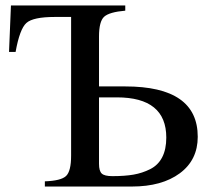

<svg xmlns="http://www.w3.org/2000/svg" viewBox="-20 -682 777 702"><path d="M342 -366H438Q703 -366 703 -182Q703 -97 637.5 -48.5Q572 0 462 0H144V-19Q203 -21 221.5 -38.5Q240 -56 240 -113V-620H180Q101 -620 76.5 -598Q52 -576 37 -492H13L20 -662H438V-643Q380 -638 361 -621Q342 -604 342 -548ZM342 -326V-83Q342 -57 352 -47.5Q362 -38 391 -38Q436 -38 468 -43.5Q500 -49 529 -63.5Q558 -78 573 -107Q588 -136 588 -179Q588 -326 407 -326Z"/></svg>

Font: STIX
Style: Regular
Weight: 400
Designer: MicroPress Inc., with final additions and corrections provided by Coen Hoffman, Elsevier (retired)
Version: Version 1.1.1